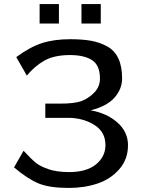

<svg xmlns="http://www.w3.org/2000/svg" viewBox="-20 -906 697 945"><path d="M175 -790V-886H270V-790ZM381 -790V-886H476V-790ZM49 -82 96 -164Q133 -124 155.5 -105.5Q178 -87 219.5 -73Q261 -59 320 -59Q406 -59 452.5 -97Q499 -135 499 -192Q499 -255 447.5 -289Q396 -323 325 -326H203V-396H279Q343 -396 380 -408Q418 -423 445 -451.5Q472 -480 472 -519Q472 -585 433 -610Q394 -635 325 -635Q247 -635 199 -608Q151 -581 112 -534L60 -625Q128 -675 187 -694Q246 -713 326 -713Q385 -713 427.5 -705.5Q470 -698 507 -678Q544 -658 562.5 -618.5Q581 -579 581 -520Q581 -468 543.5 -425.5Q506 -383 426 -363Q506 -349 558 -303Q610 -257 610 -191Q610 -122 567 -73Q524 -24 459.5 -2.5Q395 19 319 19Q225 19 171.5 -2.5Q118 -24 49 -82Z"/></svg>

Font: Coval
Style: Medium
Weight: 500
Foundry: Context Ltd
Version: Version 001.000